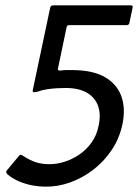

<svg xmlns="http://www.w3.org/2000/svg" viewBox="-20 -693 525 718"><path d="M148 5Q127 5 102 0.5Q77 -4 52 -14.5Q27 -25 8 -41Q5 -44 3.5 -48Q2 -52 5 -55L50 -109Q54 -115 58 -114Q62 -113 65 -111Q91 -94 113.5 -86.5Q136 -79 165 -79Q191 -79 219.5 -87.5Q248 -96 275 -114Q302 -132 322 -159.5Q342 -187 349 -224Q358 -266 346.5 -297.5Q335 -329 304.5 -346.5Q274 -364 225 -364Q211 -364 192.5 -363Q174 -362 155 -359Q136 -356 120 -350Q108 -347 104.5 -348.5Q101 -350 103 -358L167 -661Q168 -667 170.5 -670Q173 -673 181 -673H468Q473 -673 475 -671.5Q477 -670 476 -665L464 -608Q463 -599 453 -599H239Q230 -599 229 -591L197 -438Q196 -433 197.5 -431Q199 -429 205 -429Q217 -431 228.5 -431Q240 -431 248 -431Q327 -431 372.5 -404.5Q418 -378 434 -332.5Q450 -287 438 -229Q427 -176 398 -132.5Q369 -89 328.5 -58Q288 -27 241.5 -10.5Q195 6 148 5Z"/></svg>

Font: Glory Medium
Style: Italic
Weight: 500
Italic angle: -12°
Version: Version 1.011